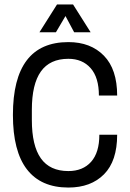

<svg xmlns="http://www.w3.org/2000/svg" viewBox="-20 -831 584 862"><path d="M274 -759 231 -686H157L236 -811H308L387 -686H313ZM506 -402H424Q424 -483 387 -525Q350 -567 287 -567Q204 -567 163.5 -510Q123 -453 123 -338V-292Q123 -177 163.5 -120Q204 -63 287 -63Q352 -63 389 -104.5Q426 -146 426 -226H506Q506 -108 447 -48.5Q388 11 287 11Q164 11 101 -70.5Q38 -152 38 -315Q38 -642 287 -642Q387 -642 446.5 -581Q506 -520 506 -402Z"/></svg>

Font: Pragati Narrow
Style: Regular
Weight: 400
Designer: Hector Gatti, Marcela Romero, Pablo Cosgaya and Nicolas Silva
Foundry: Omnibus-Type
Version: Version 1.010; ttfautohint (v1.3)